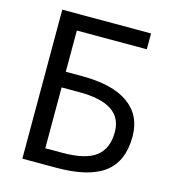

<svg xmlns="http://www.w3.org/2000/svg" viewBox="-109 -822 822 914"><g transform="rotate(15 302.0 -365.0)"><path d="M177.7 -451.2H256.8Q408.2 -451.2 486.3 -395.5Q564.5 -339.8 564.5 -235.4Q564.5 -113.3 488.8 -55.7Q413.1 2 252 2H85V-732.4H522.5V-654.3H177.7ZM177.7 -374V-74.2H261.7Q376 -74.2 426.8 -113.3Q477.5 -152.3 477.5 -234.4Q477.5 -375 263.7 -374Z"/></g></svg>

Font: Nasu
Style: Regular
Weight: 400
Designer: Ryoko NISHIZUKA (kana &amp; ideographs); Paul D. Hunt (Latin, Greek &amp; Cyrillic); Wenlong ZHANG (bopomofo); Sandoll C
Version: Version 2014.1215